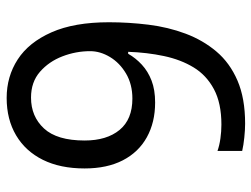

<svg xmlns="http://www.w3.org/2000/svg" viewBox="-112 -652 774 591"><g transform="rotate(-90 275.5 -357.0)"><path d="M190 10Q171 10 147 7.5Q123 5 106 1V-75Q123 -69 144.5 -66Q166 -63 187 -63Q253 -63 296 -86Q339 -109 363 -148.5Q387 -188 398 -240Q409 -292 411 -350H405Q392 -327 371.5 -308Q351 -289 322.5 -278Q294 -267 255 -267Q194 -267 148 -292.5Q102 -318 77 -366.5Q52 -415 52 -484Q52 -559 78.5 -612.5Q105 -666 154 -695Q203 -724 269 -724Q335 -724 387.5 -690Q440 -656 471 -586Q502 -516 502 -409Q502 -348 494.5 -287.5Q487 -227 467 -173.5Q447 -120 412 -78.5Q377 -37 322.5 -13.5Q268 10 190 10ZM267 -337Q311 -337 344 -356.5Q377 -376 395 -406Q413 -436 413 -467Q413 -511 397 -552.5Q381 -594 349.5 -621.5Q318 -649 270 -649Q212 -649 175 -609Q138 -569 138 -484Q138 -416 170.5 -376.5Q203 -337 267 -337Z"/></g></svg>

Font: lmalayalam85
Style: Book
Weight: 400
Designer: Jelle Bosma - Monotype Design Team
Foundry: Monotype Imaging Inc.
Version: Version 2.003